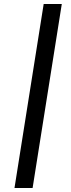

<svg xmlns="http://www.w3.org/2000/svg" viewBox="-20 -829 351 954"><path d="M197 -809H287L142 105H52Z"/></svg>

Font: Bitter SemiBold
Style: Italic
Weight: 600
Italic angle: -9°
Designer: Sol Matas, and Bitter project Authors
Foundry: Sol Matas
Version: Version 2.001